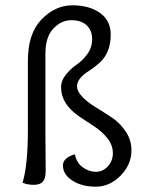

<svg xmlns="http://www.w3.org/2000/svg" viewBox="-20 -693 560 723"><path d="M151 -196 152 -49Q152 -21 141.5 -9Q131 3 107 3Q83 3 65 -5Q85 -72 85 -202V-464Q85 -567 136.5 -620Q188 -673 252.5 -673Q317 -673 357 -644Q397 -615 397 -563Q397 -492 352 -454Q334 -438 315 -426Q270 -398 270 -368Q270 -333 342 -288Q372 -270 402.5 -249.5Q433 -229 454 -197Q475 -165 475 -127Q475 -73 434 -31.5Q393 10 340.5 10Q288 10 252.5 -13Q217 -36 217 -70Q217 -99 262 -112Q268 -80 291.5 -63Q315 -46 341 -46Q367 -46 386 -66.5Q405 -87 405 -116.5Q405 -146 385 -171.5Q365 -197 336.5 -216Q308 -235 279 -254Q210 -301 210 -364Q210 -390 228.5 -412.5Q247 -435 268.5 -449.5Q290 -464 308.5 -489Q327 -514 327 -546Q327 -578 306.5 -597.5Q286 -617 248.5 -617Q211 -617 181 -585.5Q151 -554 151 -491Z"/></svg>

Font: Overlock
Style: Regular
Weight: 400
Designer: Dario Muhafara
Foundry: Dario Manuel Muhafara
Version: Version 1.001